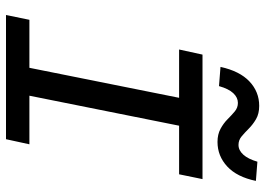

<svg xmlns="http://www.w3.org/2000/svg" viewBox="-142 -742 884 640"><g transform="rotate(90 300.0 -422.0)"><path d="M30 0 46 -78H206L306 -577H145L162 -655H577L561 -577H399L299 -78H461L444 0ZM453 -705Q428 -705 409.5 -715Q391 -725 377.5 -738.5Q364 -752 351.5 -762.5Q339 -773 323 -773Q305 -773 290.5 -757.5Q276 -742 267 -710L203 -715Q217 -779 251.5 -811.5Q286 -844 333 -844Q359 -844 377 -833.5Q395 -823 408.5 -809.5Q422 -796 434.5 -785.5Q447 -775 463 -775Q481 -775 495.5 -791Q510 -807 519 -838L583 -833Q570 -770 535 -737.5Q500 -705 453 -705Z"/></g></svg>

Font: Source Code Pro ExtraLight Medium
Style: Italic
Weight: 500
Italic angle: -11°
Monospace: yes
Version: Version 1.016;hotconv 1.0.116;makeotfexe 2.5.65601